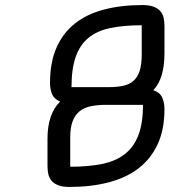

<svg xmlns="http://www.w3.org/2000/svg" viewBox="-20 -740 671 760"><path d="M168 -191Q168 -289 218 -338Q194 -348 186 -367.5Q178 -387 178 -412Q178 -493 203.5 -551Q229 -609 276 -646.5Q323 -684 391 -702Q459 -720 544 -720Q571 -720 588 -713.5Q605 -707 614.5 -696Q624 -685 627.5 -670Q631 -655 631 -638V-529Q631 -480 620.5 -444Q610 -408 587 -383Q613 -374 622 -354Q631 -334 631 -308Q631 -227 604 -169Q577 -111 528 -73.5Q479 -36 409.5 -18Q340 0 255 0Q228 0 211 -6.5Q194 -13 184.5 -24Q175 -35 171.5 -50Q168 -65 168 -82ZM400 -325Q366 -325 339.5 -319.5Q313 -314 295 -299.5Q277 -285 267.5 -260Q258 -235 258 -196V-80Q330 -80 384 -91Q438 -102 474 -130Q510 -158 528 -205.5Q546 -253 546 -325ZM409 -395Q443 -395 468 -400.5Q493 -406 509 -420.5Q525 -435 533 -460Q541 -485 541 -524V-640Q469 -640 416.5 -629Q364 -618 330 -590Q296 -562 279.5 -514.5Q263 -467 263 -395Z"/></svg>

Font: Warnes
Style: Regular
Weight: 400
Designer: Eduardo Rodriguez Tunni
Foundry: Eduardo Rodriguez Tunni
Version: Version 1.001